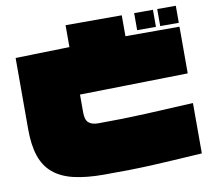

<svg xmlns="http://www.w3.org/2000/svg" viewBox="-84 -834 1088 976"><g transform="rotate(-10 460.0 -346.0)"><path d="M376 45Q286 45 221.5 30Q157 15 115.5 -19.5Q74 -54 55 -110.5Q36 -167 36 -249V-617L315 -624V-737H605V-629H884V-388L326 -377V-285Q326 -246 343 -231.5Q360 -217 392 -217Q516 -217 635.5 -222.5Q755 -228 884 -235V25Q800 30 737.5 34Q675 38 619 40.5Q563 43 506 44Q449 45 376 45ZM884 -649H788V-737H884ZM766 -649H669V-737H766Z"/></g></svg>

Font: ChangwonDangamAsac Bold
Style: Regular
Weight: 700
Designer: Choi Chi-young, Lee Youngbeen, Kim Jungjin, Yoon Jihee, Han Dohee
Foundry: YoonDesign Inc.
Version: Version 1.010;Build 20210623